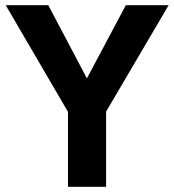

<svg xmlns="http://www.w3.org/2000/svg" viewBox="-20 -720 670 740"><path d="M630 -700 389 -290V0H242V-289L2 -700H166L315 -418L465 -700Z"/></svg>

Font: Venryn Sans SemiBold
Style: Regular
Weight: 600
Designer: Owen Earl, indestructible type* (font) & Cristiano Sobral (main changes)
Version: Version 3.60;October 28, 2020;FontCreator 13.0.0.2681 64-bit